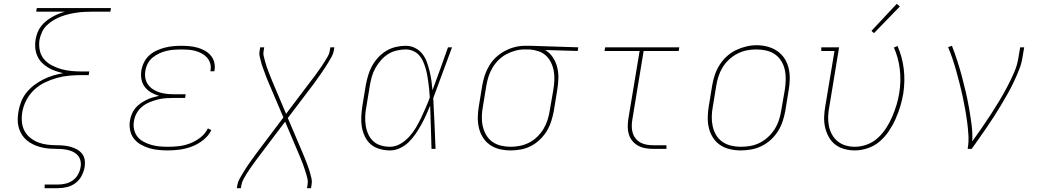

<svg xmlns="http://www.w3.org/2000/svg" viewBox="-20 -777 5440 1002"><path d="M213 205V186H283Q303 186 323.5 181Q344 176 361 163.5Q378 151 388 132Q398 113 401 93Q404 74 398.5 56.5Q393 39 379.5 27.5Q366 16 348.5 10Q331 4 313 2Q295 0 276 0Q257 0 238 -1.5Q219 -3 201 -7Q183 -11 166.5 -17.5Q150 -24 135 -33.5Q120 -43 108 -56Q96 -69 88 -85Q80 -101 76 -118.5Q72 -136 72.5 -155Q73 -174 76 -193Q80 -219 90 -245Q100 -271 117.5 -293Q135 -315 158 -332.5Q181 -350 206 -362.5Q231 -375 257.5 -383Q284 -391 310 -395Q289 -400 268.5 -407Q248 -414 230 -425Q212 -436 197.5 -451Q183 -466 174.5 -485.5Q166 -505 164 -527.5Q162 -550 166 -572Q169 -589 175.5 -606.5Q182 -624 193.5 -639Q205 -654 219.5 -666Q234 -678 250.5 -687.5Q267 -697 284 -704Q301 -711 319 -716H169L172 -735H559L556 -716H462Q441 -716 421 -715Q401 -714 380 -711Q359 -708 338.5 -703Q318 -698 298 -690.5Q278 -683 259 -671.5Q240 -660 224 -644.5Q208 -629 199 -609Q190 -589 186 -569Q182 -541 187.5 -514.5Q193 -488 209.5 -468.5Q226 -449 249.5 -436.5Q273 -424 299 -416.5Q325 -409 352.5 -406.5Q380 -404 407 -404H446L443 -385H404Q372 -385 340 -382Q308 -379 276 -370Q244 -361 213 -346Q182 -331 157 -307Q132 -283 116.5 -252.5Q101 -222 96 -190Q92 -165 94.5 -139.5Q97 -114 108.5 -93Q120 -72 139 -57Q158 -42 180.5 -33.5Q203 -25 228 -22Q253 -19 279 -19Q298 -19 316 -17Q334 -15 351 -10Q368 -5 383 3.5Q398 12 408.5 25.5Q419 39 422 57Q425 75 422 93Q418 117 406.5 139.5Q395 162 375 177.5Q355 193 331 199Q307 205 283 205Z M857 8Q832 8 806.5 5.5Q781 3 758 -4Q735 -11 714 -23Q693 -35 678.5 -54Q664 -73 659 -97.5Q654 -122 658 -147Q661 -164 667.5 -180.5Q674 -197 685.5 -211.5Q697 -226 712 -236.5Q727 -247 743 -255Q759 -263 776 -268Q793 -273 810 -277Q788 -283 768.5 -294.5Q749 -306 735.5 -323.5Q722 -341 718 -364.5Q714 -388 718 -411Q722 -433 732.5 -453.5Q743 -474 760 -489Q777 -504 798 -513.5Q819 -523 840.5 -528.5Q862 -534 883.5 -536Q905 -538 926 -538Q948 -538 969 -536Q990 -534 1010 -528.5Q1030 -523 1047.5 -513.5Q1065 -504 1078.5 -489Q1092 -474 1097.5 -454Q1103 -434 1100 -413Q1100 -411 1099.5 -409Q1099 -407 1098 -405H1078Q1078 -407 1078.5 -408.5Q1079 -410 1079 -412Q1082 -430 1076.5 -447.5Q1071 -465 1059.5 -477.5Q1048 -490 1032 -498.5Q1016 -507 999 -511.5Q982 -516 963.5 -517.5Q945 -519 926 -519Q907 -519 888 -517.5Q869 -516 849.5 -511.5Q830 -507 811.5 -498.5Q793 -490 777 -477Q761 -464 751.5 -446Q742 -428 739 -409Q735 -389 738.5 -369.5Q742 -350 753 -335Q764 -320 780 -310Q796 -300 814 -294.5Q832 -289 851.5 -287Q871 -285 891 -285H949L946 -266H888Q867 -266 845.5 -264.5Q824 -263 802.5 -257.5Q781 -252 760.5 -243.5Q740 -235 722 -220.5Q704 -206 693 -186Q682 -166 679 -144Q675 -122 680 -100.5Q685 -79 698 -63Q711 -47 730 -37Q749 -27 769.5 -21Q790 -15 812.5 -13Q835 -11 857 -11Q886 -11 915 -14.5Q944 -18 972.5 -29Q1001 -40 1026 -59.5Q1051 -79 1065 -107L1083 -98Q1068 -68 1041 -46.5Q1014 -25 983 -13Q952 -1 920 3.5Q888 8 857 8Z M1216 205 1219 187Q1222 171 1230 156.5Q1238 142 1246.5 128Q1255 114 1264 100Q1273 86 1282.5 72.5Q1292 59 1302 45.5Q1312 32 1322 18L1459 -164L1382 -345Q1376 -358 1371 -371.5Q1366 -385 1361 -398.5Q1356 -412 1351 -425.5Q1346 -439 1342.5 -453Q1339 -467 1335.5 -481.5Q1332 -496 1335 -512L1338 -530H1359L1356 -512Q1353 -497 1356.5 -483Q1360 -469 1363.5 -456Q1367 -443 1371.5 -429.5Q1376 -416 1381 -403.5Q1386 -391 1391 -378Q1396 -365 1401 -353L1473 -183L1603 -355Q1613 -367 1622 -379.5Q1631 -392 1640 -405Q1649 -418 1658 -430.5Q1667 -443 1675 -456.5Q1683 -470 1691 -483.5Q1699 -497 1701 -512L1704 -530H1725L1722 -512Q1719 -496 1711 -481.5Q1703 -467 1694.5 -453Q1686 -439 1677 -425Q1668 -411 1658.5 -397.5Q1649 -384 1639.5 -370.5Q1630 -357 1620 -343L1482 -161L1559 20Q1565 33 1570 46.5Q1575 60 1580.5 73.5Q1586 87 1590.5 100.5Q1595 114 1599 128Q1603 142 1606 156.5Q1609 171 1606 187L1603 205H1582L1585 187Q1588 172 1585 158Q1582 144 1578 131Q1574 118 1569.5 104.5Q1565 91 1560.5 78.5Q1556 66 1550.5 53Q1545 40 1540 28L1468 -142L1338 30Q1329 42 1319.5 54.5Q1310 67 1301 80Q1292 93 1283 105.5Q1274 118 1266 131.5Q1258 145 1250.5 158.5Q1243 172 1240 187L1237 205Z M2015 8Q1988 8 1961.5 0.5Q1935 -7 1915.5 -23.5Q1896 -40 1884.5 -64Q1873 -88 1868.5 -114Q1864 -140 1865.5 -168Q1867 -196 1871 -223L1889 -333Q1894 -359 1901.5 -384.5Q1909 -410 1922 -433.5Q1935 -457 1954 -477.5Q1973 -498 1996.5 -512Q2020 -526 2046 -532Q2072 -538 2098 -538Q2124 -538 2146.5 -526.5Q2169 -515 2184 -496Q2199 -477 2207.5 -453.5Q2216 -430 2222 -405.5Q2228 -381 2231.5 -356Q2235 -331 2237 -306Q2258 -362 2278 -418Q2298 -474 2318 -530H2339Q2314 -464 2290 -397.5Q2266 -331 2241 -265Q2245 -199 2247.5 -132.5Q2250 -66 2253 0H2232Q2230 -57 2228.5 -113.5Q2227 -170 2225 -226Q2215 -201 2203.5 -176Q2192 -151 2178.5 -126.5Q2165 -102 2149 -78.5Q2133 -55 2113 -35.5Q2093 -16 2067.5 -4Q2042 8 2015 8ZM2015 -11Q2043 -11 2069 -26Q2095 -41 2115 -63Q2135 -85 2150 -110Q2165 -135 2177.5 -161.5Q2190 -188 2201.5 -214.5Q2213 -241 2223 -268Q2222 -288 2220 -307.5Q2218 -327 2215.5 -346.5Q2213 -366 2209.5 -385Q2206 -404 2200.5 -422.5Q2195 -441 2187 -458.5Q2179 -476 2166.5 -489.5Q2154 -503 2136 -511Q2118 -519 2098 -519Q2075 -519 2051 -513.5Q2027 -508 2006 -495Q1985 -482 1968 -462.5Q1951 -443 1939 -421.5Q1927 -400 1920.5 -377Q1914 -354 1910 -330L1892 -220Q1887 -196 1886 -171Q1885 -146 1888.5 -122.5Q1892 -99 1901.5 -77.5Q1911 -56 1927.5 -40.5Q1944 -25 1967.5 -18Q1991 -11 2015 -11Z M2645 8Q2616 8 2588 1.5Q2560 -5 2537.5 -20.5Q2515 -36 2500.5 -59Q2486 -82 2479.5 -109Q2473 -136 2473.5 -165Q2474 -194 2479 -223L2497 -333Q2502 -360 2510.5 -385.5Q2519 -411 2533.5 -435Q2548 -459 2569 -478.5Q2590 -498 2614.5 -511Q2639 -524 2665.5 -531Q2692 -538 2718 -538Q2722 -538 2725.5 -538Q2729 -538 2733 -538Q2737 -538 2741 -538Q2745 -538 2749 -538L2998 -530L2995 -511L2825 -516Q2849 -502 2865 -478Q2881 -454 2888 -425.5Q2895 -397 2894 -367Q2893 -337 2888 -307L2870 -197Q2865 -170 2856.5 -143.5Q2848 -117 2833.5 -93Q2819 -69 2797.5 -48.5Q2776 -28 2751 -15Q2726 -2 2698.5 3Q2671 8 2645 8ZM2645 -11Q2669 -11 2694 -16Q2719 -21 2742 -33Q2765 -45 2784 -63.5Q2803 -82 2816.5 -104.5Q2830 -127 2837.5 -151Q2845 -175 2849 -200L2868 -310Q2872 -334 2873 -358.5Q2874 -383 2870 -406Q2866 -429 2856 -450Q2846 -471 2829.5 -486.5Q2813 -502 2790.5 -509.5Q2768 -517 2744 -519H2730Q2726 -519 2723 -519Q2720 -519 2717 -519Q2693 -519 2669 -512.5Q2645 -506 2622.5 -494Q2600 -482 2581.5 -463.5Q2563 -445 2550 -423Q2537 -401 2529.5 -377.5Q2522 -354 2518 -330L2500 -220Q2495 -194 2494.5 -168Q2494 -142 2499.5 -118Q2505 -94 2517.5 -72.5Q2530 -51 2549.5 -37Q2569 -23 2594 -17Q2619 -11 2645 -11Z M3389 0Q3369 0 3348.5 -3.5Q3328 -7 3310.5 -16.5Q3293 -26 3280.5 -41Q3268 -56 3262 -75Q3256 -94 3256 -114.5Q3256 -135 3259 -156L3318 -511H3135L3138 -530H3525L3522 -511H3339L3280 -153Q3277 -135 3277 -117.5Q3277 -100 3282 -83.5Q3287 -67 3297.5 -54Q3308 -41 3322.5 -33Q3337 -25 3354.5 -22Q3372 -19 3389 -19H3458V0Z M3846 8Q3817 8 3789 1.5Q3761 -5 3738.5 -20Q3716 -35 3701 -58.5Q3686 -82 3679.5 -109Q3673 -136 3673.5 -165Q3674 -194 3679 -223L3697 -333Q3702 -361 3711 -387.5Q3720 -414 3735.5 -438.5Q3751 -463 3773 -483Q3795 -503 3821 -515.5Q3847 -528 3874.5 -534.5Q3902 -541 3929 -541Q3958 -541 3986 -533.5Q4014 -526 4036.5 -510.5Q4059 -495 4074 -472Q4089 -449 4095.5 -421.5Q4102 -394 4101.5 -365Q4101 -336 4096 -307L4078 -197Q4073 -169 4064 -142.5Q4055 -116 4039.5 -91.5Q4024 -67 4002 -47Q3980 -27 3954 -14.5Q3928 -2 3900.5 3Q3873 8 3846 8ZM3846 -11Q3871 -11 3896.5 -15.5Q3922 -20 3945.5 -32Q3969 -44 3989 -62.5Q4009 -81 4023 -103.5Q4037 -126 4045 -150.5Q4053 -175 4057 -200L4076 -310Q4080 -336 4080.5 -362.5Q4081 -389 4075.5 -413.5Q4070 -438 4057 -459Q4044 -480 4023.5 -494Q4003 -508 3978 -513.5Q3953 -519 3926 -519Q3901 -519 3876.5 -514Q3852 -509 3828.5 -497Q3805 -485 3785 -466.5Q3765 -448 3751.5 -426Q3738 -404 3730 -379.5Q3722 -355 3718 -330L3700 -220Q3695 -194 3694.5 -168Q3694 -142 3699.5 -117.5Q3705 -93 3717.5 -72Q3730 -51 3750 -37Q3770 -23 3795 -17Q3820 -11 3846 -11Z M4441 8Q4413 8 4386 0.5Q4359 -7 4338.5 -23Q4318 -39 4305 -62.5Q4292 -86 4286 -112.5Q4280 -139 4281 -167Q4282 -195 4287 -223L4335 -511H4266V-530H4359L4308 -220Q4303 -195 4302 -170Q4301 -145 4305.5 -121Q4310 -97 4321.5 -76Q4333 -55 4351 -40Q4369 -25 4392.5 -18Q4416 -11 4441 -11Q4472 -11 4504 -22.5Q4536 -34 4561 -57Q4586 -80 4604.5 -108.5Q4623 -137 4636 -167.5Q4649 -198 4658.5 -229Q4668 -260 4673 -292Q4683 -354 4676 -414.5Q4669 -475 4645 -529L4664 -537Q4689 -480 4696.5 -417Q4704 -354 4694 -289Q4688 -254 4678 -221Q4668 -188 4653.5 -155.5Q4639 -123 4618.5 -92.5Q4598 -62 4570.5 -38.5Q4543 -15 4508.5 -3.5Q4474 8 4441 8ZM4541 -604 4528 -616 4660 -757 4676 -743Z M5030 0Q5036 -35 5034 -70Q5032 -105 5027.5 -139Q5023 -173 5017 -206.5Q5011 -240 5004 -273Q4997 -306 4988.5 -339Q4980 -372 4971 -404.5Q4962 -437 4951.5 -468.5Q4941 -500 4928 -531L4948 -538Q4963 -499 4976 -459Q4989 -419 5000 -378Q5011 -337 5020.5 -295.5Q5030 -254 5037.5 -211.5Q5045 -169 5050.5 -126Q5056 -83 5054 -39Q5079 -74 5103 -108.5Q5127 -143 5150 -178.5Q5173 -214 5195 -250.5Q5217 -287 5236.5 -324Q5256 -361 5272.5 -399Q5289 -437 5295 -477L5304 -530H5325L5316 -477Q5311 -445 5298.5 -413.5Q5286 -382 5271.5 -351Q5257 -320 5240 -290Q5223 -260 5205.5 -230.5Q5188 -201 5169 -171.5Q5150 -142 5130.5 -113.5Q5111 -85 5091 -56.5Q5071 -28 5051 0Z"/></svg>

Font: Iosevka Slab Thin Extended
Style: Italic
Weight: 100
Width: 7
Italic angle: -9°
Monospace: yes
Designer: Belleve Invis
Foundry: Belleve Invis
Version: Version 11.1.0; ttfautohint (v1.8.3)